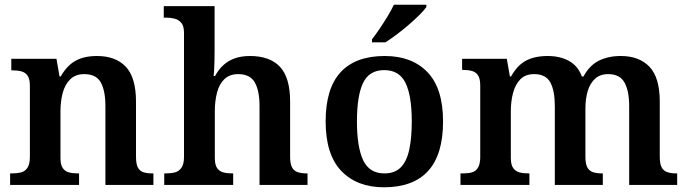

<svg xmlns="http://www.w3.org/2000/svg" viewBox="-20 -786 2925 816"><path d="M23 0V-49H30Q53 -49 70 -53.5Q87 -58 97 -73.5Q107 -89 107 -119V-421Q107 -450 97.5 -464Q88 -478 71.5 -482.5Q55 -487 33 -487H28V-536H220L233 -461H238Q265 -508 301.5 -528Q338 -548 392 -548Q472 -548 515 -502Q558 -456 558 -354V-120Q558 -89 566 -74Q574 -59 589.5 -54Q605 -49 627 -49H632V0H428V-335Q428 -400 408.5 -435.5Q389 -471 338 -471Q301 -471 278.5 -449Q256 -427 246.5 -391Q237 -355 237 -313V-115Q237 -86 246.5 -72Q256 -58 272.5 -53.5Q289 -49 311 -49H316V0Z M678 0V-49H685Q707 -49 724 -53.5Q741 -58 751.5 -73.5Q762 -89 762 -119V-647Q762 -676 750 -689.5Q738 -703 721 -707Q704 -711 687 -711H676V-760H892V-570Q892 -548 891.5 -526Q891 -504 890 -487Q889 -470 888 -463H894Q908 -489 928 -508Q948 -527 976.5 -537.5Q1005 -548 1042 -548Q1127 -548 1170 -502Q1213 -456 1213 -354V-120Q1213 -89 1221.5 -74Q1230 -59 1246 -54Q1262 -49 1284 -49H1287V0H1083V-335Q1083 -400 1063 -435.5Q1043 -471 992 -471Q956 -471 934 -450Q912 -429 902.5 -393Q893 -357 893 -313V-115Q893 -86 902.5 -72Q912 -58 928.5 -53.5Q945 -49 967 -49H971V0Z M1612 10Q1497 10 1430.5 -59.5Q1364 -129 1364 -270Q1364 -410 1427.5 -479Q1491 -548 1615 -548Q1731 -548 1797 -479Q1863 -410 1863 -270Q1863 -129 1799.5 -59.5Q1736 10 1612 10ZM1614 -49Q1657 -49 1682.5 -74Q1708 -99 1719 -148.5Q1730 -198 1730 -270Q1730 -379 1703.5 -433.5Q1677 -488 1613 -488Q1549 -488 1523 -433.5Q1497 -379 1497 -270Q1497 -161 1523.5 -105Q1550 -49 1614 -49ZM1561 -619Q1576 -638 1593.5 -664Q1611 -690 1627.5 -717Q1644 -744 1654 -766H1792V-756Q1783 -743 1763 -723Q1743 -703 1717.5 -681Q1692 -659 1666 -639.5Q1640 -620 1618 -606H1561Z M1937 0V-49H1947Q1970 -49 1986 -53.5Q2002 -58 2011.5 -73.5Q2021 -89 2021 -119V-423Q2021 -452 2011.5 -466Q2002 -480 1985.5 -484.5Q1969 -489 1947 -489H1944V-536H2134L2147 -461H2152Q2178 -508 2215 -528Q2252 -548 2308 -548Q2342 -548 2370.5 -539Q2399 -530 2420 -511.5Q2441 -493 2453 -461H2460Q2485 -508 2525 -528Q2565 -548 2618 -548Q2697 -548 2740.5 -502Q2784 -456 2784 -354V-120Q2784 -89 2792.5 -74Q2801 -59 2817 -54Q2833 -49 2855 -49H2858V0H2654V-335Q2654 -400 2634 -435.5Q2614 -471 2565 -471Q2530 -471 2508.5 -451Q2487 -431 2477.5 -398Q2468 -365 2468 -325V-120Q2468 -89 2476.5 -74Q2485 -59 2501 -54Q2517 -49 2539 -49H2542V0H2338V-335Q2338 -400 2319 -435.5Q2300 -471 2250 -471Q2213 -471 2191.5 -449Q2170 -427 2160.5 -391Q2151 -355 2151 -313V-115Q2151 -86 2161 -72Q2171 -58 2187.5 -53.5Q2204 -49 2226 -49H2230V0Z"/></svg>

Font: Noto Serif Khmer SemiBold
Style: Regular
Weight: 600
Version: Version 2.003